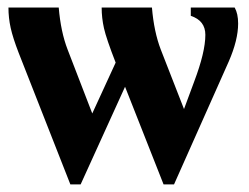

<svg xmlns="http://www.w3.org/2000/svg" viewBox="-20 -479 659 509"><path d="M286.6 -313Q261.7 -377 255.6 -404.3Q249.5 -431.6 249.5 -459H382.8Q388.2 -394.5 406.2 -347.7L467.8 -189.9L494.6 -262.2Q524.4 -340.8 524.4 -386.7Q524.4 -424.3 485.8 -437V-459H602.1Q611.3 -442.9 611.3 -416.5Q611.3 -373 586.4 -315.9L441.4 9.8H413.6L311.5 -249L193.8 9.8H166.5L29.3 -339.4Q14.2 -378.4 8.3 -405Q2.4 -431.6 2.4 -459H135.7Q141.1 -394.5 159.2 -347.7L224.6 -178.2Z"/></svg>

Font: Liberation Serif
Style: Bold
Weight: 700
Designer: Steve Matteson
Foundry: Ascender Corporation
Version: Version 2.1.5